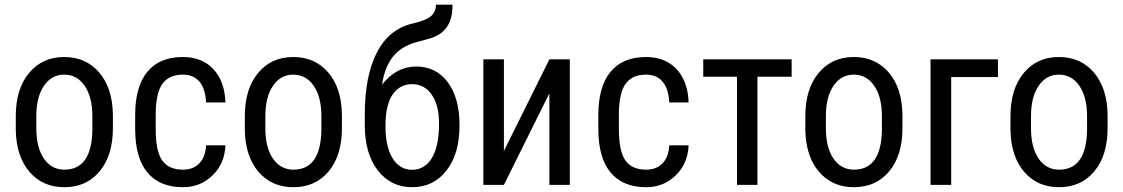

<svg xmlns="http://www.w3.org/2000/svg" viewBox="-20 -778 4728 808"><path d="M46.4 -288.6V-231C47.7 -157.1 66.8 -98.5 103.8 -55.2C140.7 -11.9 189.8 9.8 251 9.8C312.8 9.8 362.3 -12.5 399.4 -57.1C436.5 -101.7 455.1 -162.3 455.1 -238.8V-294.4C454.1 -369.6 435 -429 397.7 -472.7C360.4 -516.3 311.2 -538.1 250 -538.1C188.8 -538.1 139.6 -515.7 102.3 -470.9C65 -426.2 46.4 -365.4 46.4 -288.6ZM132.8 -238.8V-289.1C132.8 -342.8 143.5 -385.3 164.8 -416.7C186.1 -448.2 214.5 -463.9 250 -463.9C286.1 -463.9 314.9 -448.2 336.4 -416.7C357.9 -385.3 368.7 -342.6 368.7 -288.6V-229C366.4 -119 327.1 -64 251 -64C214.8 -64 186.1 -79.5 164.8 -110.6C143.5 -141.7 132.8 -184.4 132.8 -238.8Z M750 -64C710.3 -64 681.2 -76.8 662.8 -102.5C644.4 -128.3 635.3 -172.2 635.3 -234.4V-301.8C635.9 -359.4 645.5 -400.8 664.1 -426C682.6 -451.3 711.1 -463.9 749.5 -463.9C779.1 -463.9 802.3 -454.1 819.1 -434.6C835.9 -415 845.2 -385.7 847.2 -346.7H928.7C926.8 -405.9 909.9 -452.6 878.2 -486.8C846.4 -521 803.5 -538.1 749.5 -538.1C684.1 -538.1 634.3 -517.3 600.1 -475.8C565.9 -434.3 548.8 -373.7 548.8 -293.9V-235.8C548.8 -154.5 566 -93.2 600.3 -52C634.7 -10.8 684.6 9.8 750 9.8C799.2 9.8 840.7 -6.9 874.8 -40.3C908.8 -73.6 926.8 -115.7 928.7 -166.5H847.2C845.5 -133.6 836.1 -108.3 818.8 -90.6C801.6 -72.8 778.6 -64 750 -64Z M1010.3 -288.6V-231C1011.6 -157.1 1030.7 -98.5 1067.6 -55.2C1104.6 -11.9 1153.6 9.8 1214.8 9.8C1276.7 9.8 1326.2 -12.5 1363.3 -57.1C1400.4 -101.7 1418.9 -162.3 1418.9 -238.8V-294.4C1418 -369.6 1398.8 -429 1361.6 -472.7C1324.3 -516.3 1275.1 -538.1 1213.9 -538.1C1152.7 -538.1 1103.4 -515.7 1066.2 -470.9C1028.9 -426.2 1010.3 -365.4 1010.3 -288.6ZM1096.7 -238.8V-289.1C1096.7 -342.8 1107.3 -385.3 1128.7 -416.7C1150 -448.2 1178.4 -463.9 1213.9 -463.9C1250 -463.9 1278.8 -448.2 1300.3 -416.7C1321.8 -385.3 1332.5 -342.6 1332.5 -288.6V-229C1330.2 -119 1291 -64 1214.8 -64C1178.7 -64 1150 -79.5 1128.7 -110.6C1107.3 -141.7 1096.7 -184.4 1096.7 -238.8Z M1731.4 -498C1675.5 -498 1627.6 -472.7 1587.9 -421.9C1594.7 -469.7 1609.6 -508.5 1632.6 -538.1C1655.5 -567.7 1688.5 -588.4 1731.4 -600.1L1791 -616.7C1849 -634 1879.9 -674.8 1883.8 -739.3L1884.3 -758.3H1814.5C1814.5 -738.4 1807.7 -722.5 1794.2 -710.4C1780.7 -698.4 1754.9 -688 1716.8 -679.2C1650.7 -663.9 1600.6 -623.5 1566.4 -557.9C1532.2 -492.3 1515.1 -404.9 1515.1 -295.9V-251.5C1515.1 -171.7 1533.4 -108.2 1569.8 -61C1606.3 -13.8 1654.5 9.8 1714.4 9.8C1774.3 9.8 1822.4 -13.6 1858.9 -60.3C1895.3 -107 1913.6 -169.4 1913.6 -247.6V-254.9C1913.6 -328.8 1897.1 -387.8 1864.3 -431.9C1831.4 -476 1787.1 -498 1731.4 -498ZM1713.9 -423.8C1749 -423.8 1776.8 -409 1797.1 -379.4C1817.5 -349.8 1827.6 -309.6 1827.6 -258.8C1827.6 -194.3 1817.5 -145.7 1797.4 -112.8C1777.2 -79.9 1749.5 -63.5 1714.4 -63.5C1679.2 -63.5 1651.7 -79.8 1631.8 -112.5C1612 -145.3 1602.1 -190.3 1602.1 -247.6C1602.1 -306.5 1612.1 -350.6 1632.1 -379.9C1652.1 -409.2 1679.4 -423.8 1713.9 -423.8Z M2292 -528.3 2100.6 -142.6V-528.3H2014.2V0H2100.6L2292 -385.3V0H2377.9V-528.3Z M2699.2 -64C2659.5 -64 2630.5 -76.8 2612.1 -102.5C2593.7 -128.3 2584.5 -172.2 2584.5 -234.4V-301.8C2585.1 -359.4 2594.7 -400.8 2613.3 -426C2631.8 -451.3 2660.3 -463.9 2698.7 -463.9C2728.4 -463.9 2751.5 -454.1 2768.3 -434.6C2785.1 -415 2794.4 -385.7 2796.4 -346.7H2877.9C2876 -405.9 2859.1 -452.6 2827.4 -486.8C2795.7 -521 2752.8 -538.1 2698.7 -538.1C2633.3 -538.1 2583.5 -517.3 2549.3 -475.8C2515.1 -434.3 2498 -373.7 2498 -293.9V-235.8C2498 -154.5 2515.2 -93.2 2549.6 -52C2583.9 -10.8 2633.8 9.8 2699.2 9.8C2748.4 9.8 2790 -6.9 2824 -40.3C2858 -73.6 2876 -115.7 2877.9 -166.5H2796.4C2794.8 -133.6 2785.3 -108.3 2768.1 -90.6C2750.8 -72.8 2727.9 -64 2699.2 -64Z M3311.5 -455.1V-528.3H2939.5V-455.1H3081.5V0H3167.5V-455.1Z M3369.1 -288.6V-231C3370.4 -157.1 3389.6 -98.5 3426.5 -55.2C3463.5 -11.9 3512.5 9.8 3573.7 9.8C3635.6 9.8 3685.1 -12.5 3722.2 -57.1C3759.3 -101.7 3777.8 -162.3 3777.8 -238.8V-294.4C3776.9 -369.6 3757.7 -429 3720.5 -472.7C3683.2 -516.3 3634 -538.1 3572.8 -538.1C3511.6 -538.1 3462.3 -515.7 3425 -470.9C3387.8 -426.2 3369.1 -365.4 3369.1 -288.6ZM3455.6 -238.8V-289.1C3455.6 -342.8 3466.2 -385.3 3487.5 -416.7C3508.9 -448.2 3537.3 -463.9 3572.8 -463.9C3608.9 -463.9 3637.7 -448.2 3659.2 -416.7C3680.7 -385.3 3691.4 -342.6 3691.4 -288.6V-229C3689.1 -119 3649.9 -64 3573.7 -64C3537.6 -64 3508.9 -79.5 3487.5 -110.6C3466.2 -141.7 3455.6 -184.4 3455.6 -238.8Z M4179.7 -453.6V-528.3H3896V0H3982.9V-453.6Z M4232.4 -288.6V-231C4233.7 -157.1 4252.8 -98.5 4289.8 -55.2C4326.7 -11.9 4375.8 9.8 4437 9.8C4498.9 9.8 4548.3 -12.5 4585.4 -57.1C4622.6 -101.7 4641.1 -162.3 4641.1 -238.8V-294.4C4640.1 -369.6 4621 -429 4583.7 -472.7C4546.5 -516.3 4497.2 -538.1 4436 -538.1C4374.8 -538.1 4325.6 -515.7 4288.3 -470.9C4251.1 -426.2 4232.4 -365.4 4232.4 -288.6ZM4318.8 -238.8V-289.1C4318.8 -342.8 4329.5 -385.3 4350.8 -416.7C4372.2 -448.2 4400.6 -463.9 4436 -463.9C4472.2 -463.9 4501 -448.2 4522.5 -416.7C4543.9 -385.3 4554.7 -342.6 4554.7 -288.6V-229C4552.4 -119 4513.2 -64 4437 -64C4400.9 -64 4372.2 -79.5 4350.8 -110.6C4329.5 -141.7 4318.8 -184.4 4318.8 -238.8Z"/></svg>

Font: Roboto Condensed
Style: Regular
Weight: 400
Designer: Google
Version: Version 2.134; 2016